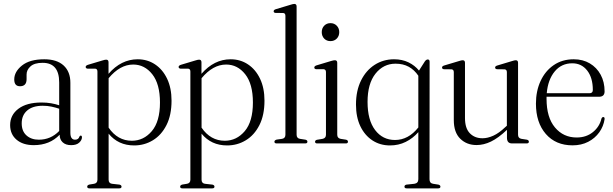

<svg xmlns="http://www.w3.org/2000/svg" viewBox="-20 -750 3206 1004"><path d="M33 -96Q33 -148.5 76.2 -181.2Q119.5 -214 197.5 -214Q224 -214 247 -210Q270 -206 289.5 -199.5V-319Q289.5 -421.5 203 -421.5Q160 -421.5 139.5 -403Q119 -384.5 119 -360.5V-336Q119 -299 84.5 -299Q54.5 -299 54.5 -334.5Q54.5 -375 95 -407.5Q135.5 -440 211.5 -440Q277.5 -440 312.8 -407.5Q348 -375 348 -317V-56Q348 -19.5 372.5 -19.5Q390.5 -19.5 395.5 -36Q398 -41 402 -41Q408.5 -41 408.5 -32Q408.5 -17.5 394.2 -4.2Q380 9 352 9Q323.5 9 307.8 -5.8Q292 -20.5 292 -45.5Q240 9 156.5 9Q100 9 66.5 -19.5Q33 -48 33 -96ZM93.5 -105Q93.5 -64 118.5 -41.8Q143.5 -19.5 183 -19.5Q245.5 -19.5 289.5 -65V-181.5Q270 -188 248.8 -192.5Q227.5 -197 203.5 -197Q151 -197 122.2 -172.2Q93.5 -147.5 93.5 -105Z M547.5 -424.5V-364Q613.5 -440 700 -440Q751 -440 791 -413.2Q831 -386.5 854 -338Q877 -289.5 877 -223.5Q877 -148 850.5 -95.8Q824 -43.5 779.5 -16.5Q735 10.5 681.5 10.5Q598.5 10.5 548 -51V189.5Q548 208.5 565.5 211L605.5 215.5Q615.5 218.5 615.5 226Q615.5 235 604 235H447.5Q436 235 436 226Q436 218 447.5 215L472 211Q489.5 208 489.5 189.5V-376Q489.5 -389.5 478 -391H437.5Q428 -392.5 428 -400Q428 -407 439.5 -411L514.5 -433.5Q528.5 -438 535 -438Q547.5 -438 547.5 -424.5ZM676.5 -412.5Q607.5 -412.5 548 -341V-82.5Q595 -14 669.5 -14Q731 -14 773.8 -64.2Q816.5 -114.5 816.5 -214Q816.5 -311 776.2 -361.8Q736 -412.5 676.5 -412.5Z M1033.5 -424.5V-364Q1099.5 -440 1186 -440Q1237 -440 1277 -413.2Q1317 -386.5 1340 -338Q1363 -289.5 1363 -223.5Q1363 -148 1336.5 -95.8Q1310 -43.5 1265.5 -16.5Q1221 10.5 1167.5 10.5Q1084.5 10.5 1034 -51V189.5Q1034 208.5 1051.5 211L1091.5 215.5Q1101.5 218.5 1101.5 226Q1101.5 235 1090 235H933.5Q922 235 922 226Q922 218 933.5 215L958 211Q975.5 208 975.5 189.5V-376Q975.5 -389.5 964 -391H923.5Q914 -392.5 914 -400Q914 -407 925.5 -411L1000.5 -433.5Q1014.5 -438 1021 -438Q1033.5 -438 1033.5 -424.5ZM1162.5 -412.5Q1093.5 -412.5 1034 -341V-82.5Q1081 -14 1155.5 -14Q1217 -14 1259.8 -64.2Q1302.5 -114.5 1302.5 -214Q1302.5 -311 1262.2 -361.8Q1222 -412.5 1162.5 -412.5Z M1531 -716V-45.5Q1531 -27 1548.5 -24L1577.5 -19.5Q1587.5 -17 1587.5 -9Q1587.5 0 1576 0H1426.5Q1415 0 1415 -9Q1415 -16.5 1426.5 -20L1455 -24Q1472.5 -27 1472.5 -45.5V-667Q1472.5 -681 1461 -682L1420.5 -682.5Q1411 -683.5 1411 -691Q1411 -698.5 1422.5 -702L1499 -725Q1512.5 -729.5 1519 -729.5Q1531 -729.5 1531 -716Z M1708 -535Q1688 -535 1675.2 -548.2Q1662.5 -561.5 1662.5 -582Q1662.5 -602.5 1675.5 -615.8Q1688.5 -629 1708 -629Q1728 -629 1741 -615.5Q1754 -602 1754 -582Q1754 -561.5 1741 -548.2Q1728 -535 1708 -535ZM1743.5 -421.5V-45.5Q1743.5 -27.5 1761 -24L1789.5 -19.5Q1799.5 -17 1799.5 -9Q1799.5 0 1788.5 0H1638.5Q1627.5 0 1627.5 -9Q1627.5 -16 1637 -19L1667 -24Q1684.5 -27.5 1684.5 -45.5V-373Q1684.5 -386.5 1673 -388H1633Q1623.5 -389.5 1623.5 -397Q1623.5 -404 1634.5 -408L1711 -431Q1724.5 -435 1731 -435Q1743.5 -435 1743.5 -421.5Z M2106.5 235Q2095 235 2095 226Q2095 218 2105 215.5L2147 211Q2167.5 208 2167.5 187V-59Q2139 -26.5 2101.5 -8Q2064 10.5 2019.5 10.5Q1967.5 10.5 1927.2 -16Q1887 -42.5 1864.2 -90.2Q1841.5 -138 1841.5 -203Q1841.5 -275.5 1867.8 -328.8Q1894 -382 1939.2 -411Q1984.5 -440 2040.5 -440Q2083 -440 2116 -424Q2149 -408 2171 -381L2202 -429.5Q2209 -439 2217 -439Q2226.5 -439 2226.5 -427L2226 187.5Q2226 208 2244.5 211L2273 215.5Q2283 218.5 2283 226Q2283 235 2271.5 235ZM1902 -217Q1902 -122 1941.5 -70Q1981 -18 2045.5 -18Q2115.5 -18 2167.5 -83.5V-354Q2147 -384.5 2117.5 -400.8Q2088 -417 2048.5 -417Q1985 -417 1943.5 -364.8Q1902 -312.5 1902 -217Z M2353 -122V-372.5Q2353 -386.5 2341 -387.5L2300.5 -388Q2291.5 -389.5 2291.5 -397Q2291.5 -404 2302.5 -407.5L2379.5 -430.5Q2393 -435 2399.5 -435Q2411.5 -435 2411.5 -421.5V-132.5Q2411.5 -79 2437 -53Q2462.5 -27 2503 -27Q2530 -27 2559.8 -40.5Q2589.5 -54 2622 -85L2630.5 -92.5V-372.5Q2630.5 -386.5 2618.5 -387.5L2578.5 -388Q2569 -389.5 2569 -397Q2569 -404 2580.5 -407.5L2657 -430.5Q2670.5 -435 2677 -435Q2689 -435 2689 -421.5V-45.5Q2689 -27 2706.5 -24L2735.5 -19.5Q2745.5 -17 2745.5 -9Q2745.5 0 2734 0H2657.5Q2631 0 2631 -29.5V-71Q2585.5 -28 2547.5 -9.8Q2509.5 8.5 2472 8.5Q2420.5 8.5 2386.8 -24.5Q2353 -57.5 2353 -122Z M3141.5 -272Q3141.5 -244 3112 -244H2838Q2838 -238.5 2838 -233Q2838 -136 2882 -83.5Q2926 -31 2995.5 -31Q3045.5 -31 3080.2 -59Q3115 -87 3125 -129.5Q3128.5 -138 3134.5 -138Q3142.5 -138 3141.5 -127Q3136 -89.5 3113.8 -58.2Q3091.5 -27 3055.8 -8.5Q3020 10 2974 10Q2886 10 2834.2 -49.5Q2782.5 -109 2782.5 -208Q2782.5 -274 2806.8 -326.5Q2831 -379 2875.5 -409.5Q2920 -440 2980 -440Q3028 -440 3064.2 -418.5Q3100.5 -397 3121 -359.2Q3141.5 -321.5 3141.5 -272ZM2972.5 -419Q2916 -419 2880.8 -376.5Q2845.5 -334 2839 -262.5H3062.5Q3080 -262.5 3080 -279.5Q3080 -343.5 3050.5 -381.2Q3021 -419 2972.5 -419Z"/></svg>

Font: Fraunces 144pt S050 Light
Style: Regular
Weight: 300
Version: Version 1.000; ttfautohint (v1.8.3)